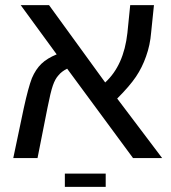

<svg xmlns="http://www.w3.org/2000/svg" viewBox="-20 -619 668 752"><path d="M202 -406 61 -599H172L392 -296Q465 -363 479 -490L490 -599H583L572 -492Q568 -442 552 -398Q537 -355 512.5 -318.5Q488 -282 439 -233L615 0H501L243 -350Q221 -339 209 -324Q196 -310 187 -284Q178 -258 166 -197L127 0H32L73 -195Q91 -277 105 -313Q120 -348 142.5 -369.5Q165 -391 202 -406ZM234 113V61H394V113Z"/></svg>

Font: Libra Sans
Style: Regular
Weight: 400
Foundry: Context Ltd
Version: Version 1.002